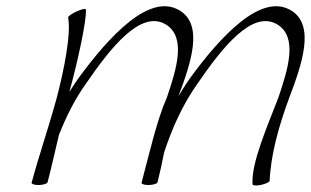

<svg xmlns="http://www.w3.org/2000/svg" viewBox="-20 -576 982 606"><path d="M195 -521C205 -470 182 -354 159 -267C135 -178 104 -89 80 0C78 4 87 8 101 8C115 8 128 4 130 0C143 -50 154 -100 166 -150C188 -206 215 -261 252 -313C329 -425 424 -546 503 -499C569 -459 537 -358 507 -269C475 -197 451 -90 427 0C425 4 434 8 448 8C462 8 475 4 477 0C485 -32 492 -63 498 -95C523 -170 555 -244 604 -313C681 -425 776 -546 855 -499C921 -459 889 -358 859 -269C824 -177 773 -63 777 5C776 9 787 11 802 8C817 5 830 -1 831 -5C835 -90 860 -178 892 -265C933 -373 976 -496 899 -543C805 -600 678 -464 578 -327C566 -309 554 -291 543 -272C583 -378 623 -497 547 -543C453 -600 326 -464 226 -327C217 -314 208 -300 199 -286C225 -381 254 -512 251 -546C250 -550 238 -547 222 -540C207 -533 195 -525 195 -521Z"/></svg>

Font: Nupuram Thin Italic
Style: Regular
Weight: 100
Designer: Santhosh Thottingal (santhosh.thottingal@gmail.com)
Foundry: SMC
Version: Version 1.000